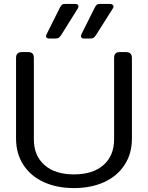

<svg xmlns="http://www.w3.org/2000/svg" viewBox="-20 -946 756 981"><path d="M215 -761Q215 -765 218 -771L286 -907Q292 -918 297 -922Q302 -926 316 -926H362Q381 -926 381 -914Q381 -909 377 -902L292 -766Q285 -756 279.5 -752.5Q274 -749 261 -749H232Q224 -749 219.5 -752.5Q215 -756 215 -761ZM394 -761Q394 -767 396 -771L464 -907Q470 -918 475 -922Q480 -926 494 -926H540Q549 -926 554.5 -922.5Q560 -919 560 -913Q560 -907 556 -902L470 -766Q463 -756 457.5 -752.5Q452 -749 439 -749H410Q394 -749 394 -761ZM62 -238V-650Q62 -680 92 -680H123Q139 -680 146 -672.5Q153 -665 153 -650V-234Q153 -151 207 -103Q261 -55 358 -55Q455 -55 509 -103Q563 -151 563 -234V-650Q563 -665 570 -672.5Q577 -680 593 -680H623Q654 -680 654 -650V-238Q654 -161 616.5 -103.5Q579 -46 512 -15.5Q445 15 358 15Q271 15 204 -15.5Q137 -46 99.5 -103.5Q62 -161 62 -238Z"/></svg>

Font: Mitr Light
Style: Regular
Weight: 300
Designer: Thanarat Vachiruckul
Foundry: Cadson Demak
Version: Version 1.002